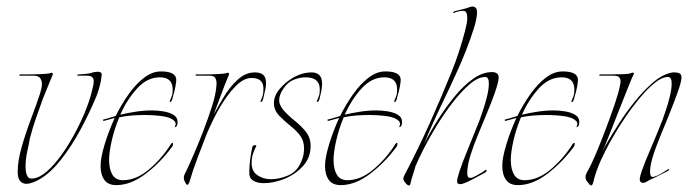

<svg xmlns="http://www.w3.org/2000/svg" viewBox="-20 -552 2102 586"><path d="M60 9Q49 9 41.5 0.5Q34 -8 34 -28Q34 -61 46.5 -104.5Q59 -148 75.5 -191.5Q92 -235 102 -266Q104 -272 106 -280.5Q108 -289 108 -296Q108 -306 102.5 -313.5Q97 -321 82 -321H41Q38 -321 39 -323Q40 -325 42 -325Q50 -325 70 -325Q90 -325 109.5 -326Q129 -327 134 -329Q135 -329 135.5 -329.5Q136 -330 136 -330Q144 -330 140 -322L111 -251Q100 -221 89.5 -190.5Q79 -160 71 -129Q70 -121 64 -94Q58 -67 58 -43Q58 -28 62 -17.5Q66 -7 76 -7Q88 -7 100 -13Q122 -24 147 -53Q172 -82 195.5 -122Q219 -162 237 -204.5Q255 -247 263 -284Q266 -295 266 -304Q266 -312 261.5 -316.5Q257 -321 244 -321H218Q215 -321 216 -323Q217 -325 220 -325Q225 -325 237 -326Q249 -327 257 -329Q262 -331 268 -332Q274 -333 278 -333Q293 -333 290 -320Q289 -308 285 -292Q281 -276 275 -260Q254 -209 226 -157Q198 -105 166 -64.5Q134 -24 101 -5Q91 1 80 5Q69 9 60 9Z M335 13Q310 13 298.5 -3Q287 -19 287 -46Q287 -70 299 -110Q311 -150 330 -192L297 -183Q295 -183 294.5 -185Q294 -187 295 -187Q300 -188 310 -191Q320 -194 333 -198Q351 -234 373 -265Q395 -296 420 -315Q445 -334 471 -334Q518 -334 518 -308Q518 -301 515 -285.5Q512 -270 508 -258Q507 -255 506.5 -251.5Q506 -248 504 -245Q503 -241 500 -241Q497 -241 498 -243Q502 -253 504.5 -259.5Q507 -266 507 -279Q507 -316 468 -316Q429 -316 398 -281.5Q367 -247 347 -202Q368 -207 393.5 -211Q419 -215 444 -215Q461 -215 479 -212Q497 -209 509.5 -201.5Q522 -194 522 -180Q522 -168 517 -165Q512 -162 514 -166Q519 -176 512.5 -182.5Q506 -189 496 -192.5Q486 -196 478 -197Q465 -199 450.5 -200Q436 -201 421 -201Q402 -201 382.5 -199.5Q363 -198 344 -194Q329 -158 321 -122.5Q313 -87 313 -64Q313 -36 323 -19Q333 -2 355 -2Q395 -2 433 -33.5Q471 -65 499 -108Q503 -116 507 -116Q508 -116 508 -113Q508 -108 506 -105Q470 -56 424.5 -21.5Q379 13 335 13Z M552 12Q549 12 546.5 7Q544 2 543 0Q542 -2 541.5 -5Q541 -8 541 -10Q541 -15 543.5 -20Q546 -25 548 -29Q558 -50 572.5 -83.5Q587 -117 601.5 -155Q616 -193 627 -227.5Q638 -262 640 -285Q640 -288 640.5 -291Q641 -294 641 -297Q641 -307 637 -314Q633 -321 620 -321H579Q576 -321 577 -323Q578 -325 579 -325Q587 -325 607.5 -325Q628 -325 647 -326Q666 -327 671 -329Q672 -329 672.5 -329.5Q673 -330 674 -330Q682 -330 678 -322L666 -293L632 -202Q644 -224 662 -254.5Q680 -285 704.5 -308Q729 -331 758 -331Q775 -331 783.5 -323.5Q792 -316 792 -297Q792 -290 790 -280Q788 -270 785 -258Q784 -255 783.5 -251.5Q783 -248 781 -245Q780 -241 777 -241Q774 -241 775 -243Q780 -254 782 -261Q784 -268 784 -282Q784 -314 748 -314Q726 -314 704.5 -294Q683 -274 664 -245Q645 -216 631 -187Q617 -158 610 -141Q596 -104 582.5 -69Q569 -34 558 4Q555 12 552 12Z M785 7Q768 7 756 1Q744 -5 742 -15Q741 -18 741 -22Q741 -26 741 -30Q741 -47 744 -68.5Q747 -90 750 -103Q752 -109 758 -109Q764 -109 762 -106Q758 -98 753 -85Q748 -72 748 -54Q748 -29 766 -17Q784 -5 807 -5Q832 -5 859.5 -16.5Q887 -28 900 -60Q905 -71 906.5 -81Q908 -91 908 -99Q908 -122 896.5 -137.5Q885 -153 868 -166.5Q851 -180 834 -197Q824 -207 820 -217Q816 -227 816 -237Q816 -260 833.5 -280.5Q851 -301 873 -314Q902 -331 931 -331Q963 -331 963 -297Q963 -281 957 -258Q956 -255 955.5 -251.5Q955 -248 953 -245Q952 -241 949 -241Q946 -241 947 -243Q951 -253 953.5 -259.5Q956 -266 956 -279Q956 -316 913 -316Q895 -316 876.5 -308.5Q858 -301 846 -283Q832 -263 832 -246Q832 -238 835.5 -231Q839 -224 844 -217Q860 -199 879.5 -183.5Q899 -168 913.5 -150Q928 -132 928 -106Q928 -71 905 -45.5Q882 -20 849 -6.5Q816 7 785 7Z M1020 13Q995 13 983.5 -3Q972 -19 972 -46Q972 -70 984 -110Q996 -150 1015 -192L982 -183Q980 -183 979.5 -185Q979 -187 980 -187Q985 -188 995 -191Q1005 -194 1018 -198Q1036 -234 1058 -265Q1080 -296 1105 -315Q1130 -334 1156 -334Q1203 -334 1203 -308Q1203 -301 1200 -285.5Q1197 -270 1193 -258Q1192 -255 1191.5 -251.5Q1191 -248 1189 -245Q1188 -241 1185 -241Q1182 -241 1183 -243Q1187 -253 1189.5 -259.5Q1192 -266 1192 -279Q1192 -316 1153 -316Q1114 -316 1083 -281.5Q1052 -247 1032 -202Q1053 -207 1078.5 -211Q1104 -215 1129 -215Q1146 -215 1164 -212Q1182 -209 1194.5 -201.5Q1207 -194 1207 -180Q1207 -168 1202 -165Q1197 -162 1199 -166Q1204 -176 1197.5 -182.5Q1191 -189 1181 -192.5Q1171 -196 1163 -197Q1150 -199 1135.5 -200Q1121 -201 1106 -201Q1087 -201 1067.5 -199.5Q1048 -198 1029 -194Q1014 -158 1006 -122.5Q998 -87 998 -64Q998 -36 1008 -19Q1018 -2 1040 -2Q1080 -2 1118 -33.5Q1156 -65 1184 -108Q1188 -116 1192 -116Q1193 -116 1193 -113Q1193 -108 1191 -105Q1155 -56 1109.5 -21.5Q1064 13 1020 13Z M1228 14Q1224 14 1218.5 7.5Q1213 1 1212 -2Q1211 -3 1211 -6Q1211 -11 1214 -16.5Q1217 -22 1220 -28Q1258 -101 1292.5 -178Q1327 -255 1358 -332Q1370 -361 1381 -395Q1392 -429 1399 -456.5Q1406 -484 1406 -492V-498Q1406 -519 1394 -519Q1380 -519 1364 -512Q1362 -511 1363.5 -514Q1365 -517 1368 -518Q1376 -520 1389 -523Q1402 -526 1410 -529Q1416 -532 1422 -532Q1436 -532 1436 -514Q1436 -496 1425.5 -463Q1415 -430 1401.5 -396Q1388 -362 1377 -338Q1355 -289 1326.5 -230Q1298 -171 1274 -112Q1292 -148 1316 -186Q1340 -224 1367.5 -257.5Q1395 -291 1424 -311.5Q1453 -332 1482 -332Q1490 -332 1496 -328.5Q1502 -325 1502 -314Q1501 -300 1490.5 -269.5Q1480 -239 1461 -194Q1452 -172 1439 -141Q1426 -110 1416 -78.5Q1406 -47 1406 -23Q1406 -9 1415 -9Q1420 -9 1425 -11.5Q1430 -14 1434 -16Q1442 -20 1450 -25Q1458 -30 1463 -34H1464Q1465 -34 1465 -33.5Q1465 -33 1465 -33Q1465 -27 1460 -25Q1447 -18 1426 -6.5Q1405 5 1391 9Q1389 10 1384 10Q1375 10 1375 1Q1375 -7 1383 -31Q1391 -55 1403.5 -85.5Q1416 -116 1427 -143.5Q1438 -171 1444 -186Q1446 -192 1453 -212Q1460 -232 1466 -256Q1472 -280 1472 -297Q1472 -317 1461 -317Q1439 -317 1413.5 -295Q1388 -273 1362 -239.5Q1336 -206 1313 -168.5Q1290 -131 1273.5 -98.5Q1257 -66 1250 -49Q1250 -48 1249.5 -48Q1249 -48 1249 -48Q1245 -33 1240.5 -19.5Q1236 -6 1233 7Q1232 14 1228 14Z M1561 13Q1536 13 1524.5 -3Q1513 -19 1513 -46Q1513 -70 1525 -110Q1537 -150 1556 -192L1523 -183Q1521 -183 1520.5 -185Q1520 -187 1521 -187Q1526 -188 1536 -191Q1546 -194 1559 -198Q1577 -234 1599 -265Q1621 -296 1646 -315Q1671 -334 1697 -334Q1744 -334 1744 -308Q1744 -301 1741 -285.5Q1738 -270 1734 -258Q1733 -255 1732.5 -251.5Q1732 -248 1730 -245Q1729 -241 1726 -241Q1723 -241 1724 -243Q1728 -253 1730.5 -259.5Q1733 -266 1733 -279Q1733 -316 1694 -316Q1655 -316 1624 -281.5Q1593 -247 1573 -202Q1594 -207 1619.5 -211Q1645 -215 1670 -215Q1687 -215 1705 -212Q1723 -209 1735.5 -201.5Q1748 -194 1748 -180Q1748 -168 1743 -165Q1738 -162 1740 -166Q1745 -176 1738.5 -182.5Q1732 -189 1722 -192.5Q1712 -196 1704 -197Q1691 -199 1676.5 -200Q1662 -201 1647 -201Q1628 -201 1608.5 -199.5Q1589 -198 1570 -194Q1555 -158 1547 -122.5Q1539 -87 1539 -64Q1539 -36 1549 -19Q1559 -2 1581 -2Q1621 -2 1659 -33.5Q1697 -65 1725 -108Q1729 -116 1733 -116Q1734 -116 1734 -113Q1734 -108 1732 -105Q1696 -56 1650.5 -21.5Q1605 13 1561 13Z M1785 14Q1781 14 1776 7Q1771 0 1769 -2Q1768 -4 1767.5 -7Q1767 -10 1767 -12Q1767 -17 1769.5 -22Q1772 -27 1774 -31Q1785 -50 1799.5 -84.5Q1814 -119 1829 -158.5Q1844 -198 1856 -233.5Q1868 -269 1872 -290Q1873 -294 1873.5 -297.5Q1874 -301 1874 -304Q1874 -312 1869.5 -316.5Q1865 -321 1852 -321H1811Q1808 -321 1809 -323Q1810 -325 1812 -325H1843Q1861 -325 1880.5 -325.5Q1900 -326 1906 -329Q1910 -331 1913 -330Q1916 -329 1914 -325Q1910 -318 1899.5 -291.5Q1889 -265 1875 -230Q1861 -195 1847 -159Q1833 -123 1821 -95Q1820 -94 1820 -92Q1827 -107 1835 -120Q1848 -142 1869 -175Q1890 -208 1916.5 -241Q1943 -274 1971.5 -299Q2000 -324 2028 -330Q2031 -331 2034 -331Q2037 -331 2040 -331Q2048 -331 2054 -328Q2060 -325 2060 -314Q2059 -300 2048 -269.5Q2037 -239 2019 -194Q1996 -139 1984 -107.5Q1972 -76 1967 -53Q1964 -41 1964 -28Q1964 -11 1973 -12Q1984 -14 1997.5 -22Q2011 -30 2020 -36H2021Q2021 -36 2021.5 -36Q2022 -36 2022 -35Q2022 -31 2016 -29Q2012 -27 1994.5 -18Q1977 -9 1965 -4L1949 5Q1946 6 1943 6Q1939 6 1937.5 5Q1936 4 1935 3Q1929 -2 1938.5 -29.5Q1948 -57 1966 -98.5Q1984 -140 2002 -186Q2004 -192 2011 -212Q2018 -232 2024 -256Q2030 -280 2030 -297Q2030 -317 2019 -317Q2001 -317 1979.5 -300Q1958 -283 1934.5 -255Q1911 -227 1888.5 -194Q1866 -161 1848 -129Q1830 -98 1814 -63Q1798 -28 1790 7L1787 13Q1786 14 1785 14Z"/></svg>

Font: Explora
Style: Regular
Weight: 400
Designer: Robert E. Leuschke
Foundry: Robert E. Leuschke
Version: Version 1.010